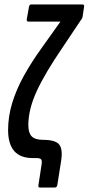

<svg xmlns="http://www.w3.org/2000/svg" viewBox="-20 -703 394 854"><path d="M157 131Q149 131 151 120L164 35Q168 13 163.5 6.5Q159 0 141 0H125Q70 0 43 -31.5Q16 -63 16 -125Q16 -184 34 -244Q52 -304 86 -365.5Q120 -427 167 -492L249 -607H106Q98 -607 99 -617L109 -673Q111 -683 118 -683H347Q356 -683 354 -673L347 -627Q346 -623 344.5 -620Q343 -617 340 -614L255 -487Q219 -434 191 -387Q163 -340 144 -299Q125 -258 115.5 -220Q106 -182 106 -146Q106 -112 121 -96.5Q136 -81 172 -81Q226 -81 243 -60.5Q260 -40 252 12L235 120Q233 131 224 131Z"/></svg>

Font: Sofia Sans Extra Condensed SemiBold
Style: Italic
Weight: 600
Italic angle: -9°
Designer: Botio Nikoltchev, Ani Petrova
Foundry: lettersoup
Version: Version 4.101